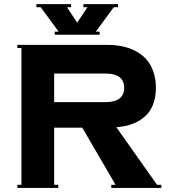

<svg xmlns="http://www.w3.org/2000/svg" viewBox="-20 -920 825 940"><path d="M248 -750V-765.1H267.1L179.2 -884.8H158.2V-899.9H328.1V-884.8H308.1L357.9 -809.1L408.2 -884.8H388.2V-899.9H558.1V-884.8H537.1L449.2 -765.1H467.8V-750ZM64.9 0V-15.1H85V-685.1H64.9V-700.2H504.9Q543.5 -700.2 577.6 -693.4Q611.8 -686.5 642.6 -670.7Q673.3 -654.8 695.3 -630.9Q717.3 -606.9 730.2 -571Q743.2 -535.2 743.2 -490.2Q743.2 -451.2 733.2 -419.7Q723.1 -388.2 705.8 -366.9Q688.5 -345.7 663.6 -330.6Q638.7 -315.4 610.8 -307.6Q583 -299.8 549.8 -296.9L749 -15.1H770V0H524.9V-15.1H545.9L382.8 -294.9H245.1V-15.1H265.1V0ZM495.1 -560.1H245.1V-419.9H495.1Q587.9 -419.9 587.9 -490.2Q587.9 -560.1 495.1 -560.1Z"/></svg>

Font: Copperplate CC
Style: Bold
Weight: 700
Designer: indestructible type*
Foundry: Cowboy Collective
Version: Version 1.000